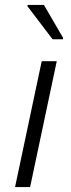

<svg xmlns="http://www.w3.org/2000/svg" viewBox="-20 -758 287 778"><path d="M41 0 149 -510H210L102 0ZM193 -599 91 -733 92 -738H158L236 -604L235 -599Z"/></svg>

Font: Saira Thin Light
Style: Italic
Weight: 300
Italic angle: -12°
Version: Version 1.101